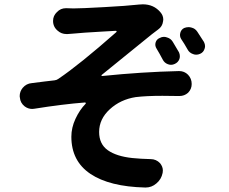

<svg xmlns="http://www.w3.org/2000/svg" viewBox="-20 -796 1040 871"><path d="M690.4 -575.2Q681.6 -588.9 686 -603.5Q690.4 -618.2 705.1 -624Q713.9 -628.9 723.6 -628.9Q730.5 -628.9 738.3 -626Q754.9 -621.1 763.7 -606.4Q778.3 -583 792 -558.6Q795.9 -549.8 795.9 -541Q795.9 -534.2 793.9 -528.3Q788.1 -512.7 772.5 -505.9Q764.6 -502 755.9 -502Q748 -502 741.2 -504.9Q725.6 -510.7 717.8 -526.4Q704.1 -552.7 690.4 -575.2ZM801.8 -619.1Q793.9 -631.8 797.9 -647Q801.8 -662.1 815.4 -668.9Q825.2 -672.9 835.9 -672.9Q841.8 -672.9 848.6 -670.9Q865.2 -667 875 -652.3Q890.6 -628.9 905.3 -605.5Q910.2 -595.7 910.2 -586.9Q910.2 -581.1 908.2 -575.2Q903.3 -558.6 887.7 -551.8Q878.9 -547.9 870.1 -547.9Q862.3 -547.9 855.5 -550.8Q838.9 -556.6 831.1 -571.3Q816.4 -597.7 801.8 -619.1ZM287.1 -641.6Q284.2 -641.6 281.2 -641.6Q258.8 -641.6 242.2 -656.2Q220.7 -673.8 220.7 -701.2Q220.7 -724.6 238.3 -741.2Q254.9 -758.8 279.3 -758.8Q280.3 -758.8 281.2 -758.8Q295.9 -757.8 313.5 -757.8Q347.7 -757.8 452.6 -763.7Q557.6 -769.5 599.6 -774.4Q605.5 -774.4 610.4 -775.4Q619.1 -776.4 627.9 -776.4Q677.7 -776.4 708 -740.2Q720.7 -725.6 720.7 -707Q720.7 -703.1 719.7 -699.2Q716.8 -675.8 697.3 -662.1Q679.7 -649.4 668.9 -640.6Q451.2 -463.9 441.4 -456.1Q439.5 -455.1 440.4 -453.1Q441.4 -451.2 443.4 -451.2Q624 -469.7 791 -473.6Q792 -473.6 793 -473.6Q816.4 -473.6 833 -457Q849.6 -439.5 849.6 -415Q849.6 -391.6 833 -375Q816.4 -360.4 793.9 -360.4Q793 -360.4 792 -360.4Q751 -361.3 716.8 -361.3Q643.6 -361.3 595.7 -355.5Q526.4 -344.7 478 -300.3Q429.7 -255.9 429.7 -197.3Q429.7 -142.6 468.8 -114.7Q507.8 -86.9 580.1 -79.1Q619.1 -75.2 663.1 -74.2Q688.5 -74.2 706.1 -55.7Q718.8 -40 718.8 -22.5Q718.8 -16.6 717.8 -11.7Q711.9 17.6 689.5 36.1Q668 54.7 640.6 54.7Q639.6 54.7 638.7 54.7Q476.6 50.8 390.1 -7.3Q303.7 -65.4 303.7 -175.8Q303.7 -216.8 322.3 -256.8Q340.8 -296.9 368.2 -325.2Q370.1 -327.1 369.1 -329.1Q368.2 -331.1 365.2 -331.1Q263.7 -323.2 135.7 -302.7Q130.9 -301.8 126 -301.8Q107.4 -301.8 91.8 -313.5Q72.3 -329.1 70.3 -352.5Q69.3 -356.4 69.3 -359.4Q69.3 -380.9 83 -397.5Q99.6 -417 124 -418.9Q144.5 -421.9 182.1 -426.3Q219.7 -430.7 227.5 -431.6Q237.3 -432.6 245.1 -438.5Q341.8 -503.9 507.8 -650.4Q509.8 -652.3 508.8 -654.3Q507.8 -656.2 504.9 -656.2Q489.3 -655.3 445.3 -652.8Q401.4 -650.4 365.2 -647.9Q329.1 -645.5 313.5 -643.6Q298.8 -642.6 287.1 -641.6Z"/></svg>

Font: Gen Jyuu GothicX Bold
Style: Bold
Weight: 700
Designer: Ryoko NISHIZUKA (kana &amp; ideographs); Paul D. Hunt (Latin, Greek &amp; Cyrillic); Wenlong ZHANG (bopomofo); Sandoll C
Version: Version 1.058.20140828